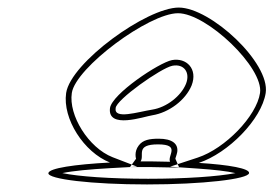

<svg xmlns="http://www.w3.org/2000/svg" viewBox="-20 -732 732 508"><path d="M108 -274C106 -258 223 -244 369 -244C515 -244 637 -258 639 -274C641 -286 587 -296 506 -301C584 -327 672 -416 683 -486C695 -566 537 -712 453 -712C368 -712 167 -566 155 -486C145 -418 202 -329 271 -302C177 -297 110 -287 108 -274ZM170 -486C180 -553 374 -697 451 -697C527 -697 678 -553 668 -486C659 -425 576 -339 503 -315L430 -291L503 -286C547 -283 582 -279 603 -274C557 -265 471 -259 372 -259C273 -259 187 -265 145 -274C173 -280 218 -284 270 -287L343 -291L278 -316C214 -341 161 -427 170 -486ZM271 -446C264 -389 362 -424 383 -427C427 -434 471 -467 487 -506C504 -550 473 -580 435 -573C400 -566 276 -483 271 -446ZM286 -446C287 -468 406 -552 436 -558C467 -564 484 -540 472 -510C459 -478 421 -448 383 -442C345 -436 281 -415 286 -446ZM324 -290 340 -312C340 -312 334 -330 347 -347C358 -362 376 -365 400 -365C435 -365 452 -352 449 -330C447 -320 444 -314 444 -312L454 -289H427C409 -289 394 -290 377 -290ZM352 -305H379C397 -305 413 -304 430 -304C422 -320 459 -350 398 -350C337 -350 363 -321 352 -305Z"/></svg>

Font: Ampere
Style: OuLnIta
Weight: 400
Version: Version 1